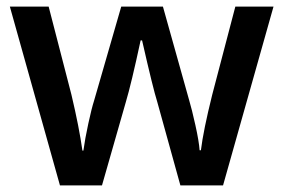

<svg xmlns="http://www.w3.org/2000/svg" viewBox="-20 -560 857 580"><path d="M524.9 0 455.1 -252Q442.4 -292 409.2 -438H404.8Q376.5 -306.2 359.9 -251L288.1 0H161.1L9.8 -540H127L195.8 -273.9Q219.2 -175.3 229 -105H231.9Q236.8 -140.6 246.8 -186.8Q256.8 -232.9 264.2 -255.9L346.2 -540H472.2L551.8 -255.9Q559.1 -231.9 570.1 -182.6Q581.1 -133.3 583 -106H586.9Q594.2 -166 621.1 -273.9L690.9 -540H806.2L653.8 0Z"/></svg>

Font: CAA NEO Sans SemiBold
Style: Regular
Weight: 600
Version: Version 1.10